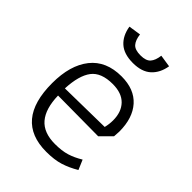

<svg xmlns="http://www.w3.org/2000/svg" viewBox="-199 -767 873 873"><g transform="rotate(45 237.5 -330.5)"><path d="M122 -661 181 -670Q185 -637 199.5 -620.5Q214 -604 250 -604Q285 -604 299.5 -620.5Q314 -637 318 -670L377 -661Q369 -612 338 -583.5Q307 -555 250 -555Q192 -555 161 -583Q130 -611 122 -661ZM55 -231Q55 -346 106.5 -411Q158 -476 257 -476Q339 -476 383 -427Q427 -378 427 -291Q427 -281 425 -259L374 -208L114 -210Q116 -127 151.5 -85.5Q187 -44 260 -44Q304 -44 335 -53.5Q366 -63 399 -83L419 -36Q382 -14 345.5 -2.5Q309 9 257 9Q55 9 55 -231ZM365 -259Q371 -283 371 -307Q371 -361 341 -392Q311 -423 253 -423Q179 -423 148 -382Q117 -341 113 -255Z"/></g></svg>

Font: Athiti
Style: Regular
Weight: 400
Designer: CadsonDemak Team
Foundry: CadsonDemak
Version: Version 1.032